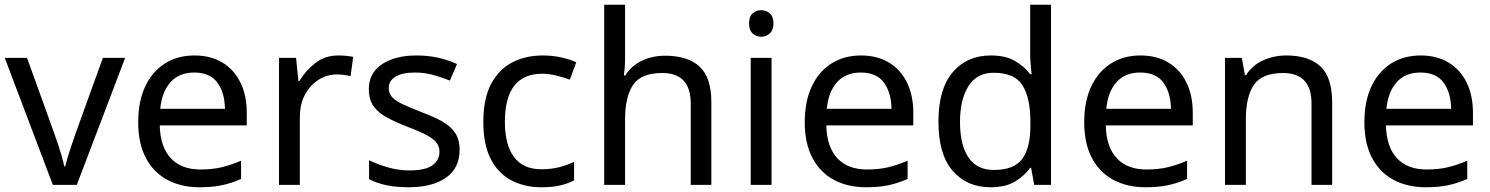

<svg xmlns="http://www.w3.org/2000/svg" viewBox="-20 -873 6285 810"><path d="M203 -93 0 -629H94L208 -313Q216 -291 225 -264Q234 -237 241 -212.5Q248 -188 251 -171H255Q259 -188 266.5 -213Q274 -238 283.5 -265Q293 -292 300 -313L414 -629H508L304 -93Z M800 -639Q869 -639 918.5 -609Q968 -579 994.5 -524.5Q1021 -470 1021 -397V-344H654Q656 -253 700.5 -205.5Q745 -158 825 -158Q876 -158 915.5 -167.5Q955 -177 997 -195V-118Q956 -100 916 -91.5Q876 -83 821 -83Q745 -83 686.5 -114Q628 -145 595.5 -206.5Q563 -268 563 -357Q563 -445 592.5 -508Q622 -571 675.5 -605Q729 -639 800 -639ZM799 -567Q736 -567 699.5 -526.5Q663 -486 656 -414H929Q928 -482 897 -524.5Q866 -567 799 -567Z M1407 -639Q1422 -639 1439.5 -637.5Q1457 -636 1470 -633L1459 -552Q1446 -555 1430.5 -557Q1415 -559 1401 -559Q1360 -559 1324 -536.5Q1288 -514 1266.5 -473.5Q1245 -433 1245 -379V-93H1157V-629H1229L1239 -531H1243Q1269 -575 1310 -607Q1351 -639 1407 -639Z M1919 -241Q1919 -163 1861 -123Q1803 -83 1705 -83Q1649 -83 1608.5 -92Q1568 -101 1537 -117V-197Q1569 -181 1614.5 -167.5Q1660 -154 1707 -154Q1774 -154 1804 -175.5Q1834 -197 1834 -233Q1834 -253 1823 -269Q1812 -285 1783.5 -301Q1755 -317 1702 -337Q1650 -357 1613 -377Q1576 -397 1556 -425Q1536 -453 1536 -497Q1536 -565 1591.5 -602Q1647 -639 1737 -639Q1786 -639 1828.5 -629.5Q1871 -620 1908 -603L1878 -533Q1844 -547 1807 -557Q1770 -567 1731 -567Q1677 -567 1648.5 -549.5Q1620 -532 1620 -502Q1620 -480 1633 -464.5Q1646 -449 1676.5 -434.5Q1707 -420 1758 -400Q1809 -381 1845 -361Q1881 -341 1900 -312.5Q1919 -284 1919 -241Z M2264 -83Q2193 -83 2137.5 -112Q2082 -141 2050.5 -202Q2019 -263 2019 -358Q2019 -457 2052 -519Q2085 -581 2141.5 -610Q2198 -639 2270 -639Q2311 -639 2349 -630.5Q2387 -622 2411 -610L2384 -537Q2360 -546 2328 -554Q2296 -562 2268 -562Q2110 -562 2110 -359Q2110 -262 2148.5 -210.5Q2187 -159 2263 -159Q2307 -159 2340.5 -168Q2374 -177 2402 -190V-112Q2375 -98 2342.5 -90.5Q2310 -83 2264 -83Z M2617 -630Q2617 -590 2612 -555H2618Q2644 -596 2688.5 -617Q2733 -638 2785 -638Q2883 -638 2932 -591.5Q2981 -545 2981 -442V-93H2894V-436Q2894 -565 2774 -565Q2684 -565 2650.5 -514.5Q2617 -464 2617 -370V-93H2529V-853H2617Z M3192 -830Q3212 -830 3227.5 -816.5Q3243 -803 3243 -774Q3243 -746 3227.5 -732Q3212 -718 3192 -718Q3170 -718 3155 -732Q3140 -746 3140 -774Q3140 -803 3155 -816.5Q3170 -830 3192 -830ZM3235 -629V-93H3147V-629Z M3612 -639Q3681 -639 3730.5 -609Q3780 -579 3806.5 -524.5Q3833 -470 3833 -397V-344H3466Q3468 -253 3512.5 -205.5Q3557 -158 3637 -158Q3688 -158 3727.5 -167.5Q3767 -177 3809 -195V-118Q3768 -100 3728 -91.5Q3688 -83 3633 -83Q3557 -83 3498.5 -114Q3440 -145 3407.5 -206.5Q3375 -268 3375 -357Q3375 -445 3404.5 -508Q3434 -571 3487.5 -605Q3541 -639 3612 -639ZM3611 -567Q3548 -567 3511.5 -526.5Q3475 -486 3468 -414H3741Q3740 -482 3709 -524.5Q3678 -567 3611 -567Z M4159 -83Q4059 -83 3999 -152.5Q3939 -222 3939 -360Q3939 -498 3999.5 -568.5Q4060 -639 4160 -639Q4222 -639 4261.5 -616Q4301 -593 4326 -560H4332Q4331 -573 4328.5 -598.5Q4326 -624 4326 -639V-853H4414V-93H4343L4330 -165H4326Q4302 -131 4262 -107Q4222 -83 4159 -83ZM4173 -156Q4258 -156 4292.5 -202.5Q4327 -249 4327 -343V-359Q4327 -459 4294 -512.5Q4261 -566 4172 -566Q4101 -566 4065.5 -509.5Q4030 -453 4030 -358Q4030 -262 4065.5 -209Q4101 -156 4173 -156Z M4791 -639Q4860 -639 4909.5 -609Q4959 -579 4985.5 -524.5Q5012 -470 5012 -397V-344H4645Q4647 -253 4691.5 -205.5Q4736 -158 4816 -158Q4867 -158 4906.5 -167.5Q4946 -177 4988 -195V-118Q4947 -100 4907 -91.5Q4867 -83 4812 -83Q4736 -83 4677.5 -114Q4619 -145 4586.5 -206.5Q4554 -268 4554 -357Q4554 -445 4583.5 -508Q4613 -571 4666.5 -605Q4720 -639 4791 -639ZM4790 -567Q4727 -567 4690.5 -526.5Q4654 -486 4647 -414H4920Q4919 -482 4888 -524.5Q4857 -567 4790 -567Z M5406 -639Q5502 -639 5551 -592.5Q5600 -546 5600 -442V-93H5513V-436Q5513 -565 5393 -565Q5304 -565 5270 -515Q5236 -465 5236 -371V-93H5148V-629H5219L5232 -556H5237Q5263 -598 5309 -618.5Q5355 -639 5406 -639Z M5973 -639Q6042 -639 6091.5 -609Q6141 -579 6167.5 -524.5Q6194 -470 6194 -397V-344H5827Q5829 -253 5873.5 -205.5Q5918 -158 5998 -158Q6049 -158 6088.5 -167.5Q6128 -177 6170 -195V-118Q6129 -100 6089 -91.5Q6049 -83 5994 -83Q5918 -83 5859.5 -114Q5801 -145 5768.5 -206.5Q5736 -268 5736 -357Q5736 -445 5765.5 -508Q5795 -571 5848.5 -605Q5902 -639 5973 -639ZM5972 -567Q5909 -567 5872.5 -526.5Q5836 -486 5829 -414H6102Q6101 -482 6070 -524.5Q6039 -567 5972 -567Z"/></svg>

Font: Noto Sans Kannada UI
Style: Regular
Weight: 400
Designer: Jelle Bosma - Monotype Design Team
Foundry: Monotype Imaging Inc.
Version: Version 2.005; ttfautohint (v1.8.4.7-5d5b)